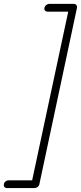

<svg xmlns="http://www.w3.org/2000/svg" viewBox="-37 -831 416 985"><path d="M-2 133.8Q-9.3 133.8 -13.9 128.7Q-18.6 123.5 -17.1 115.2Q-16.6 106.4 -9.3 100.3Q-2 94.2 6.8 94.2H127.9L313 -771H208Q199.2 -771 194.3 -776.4Q189.5 -781.7 190.9 -790Q192.4 -798.8 199.7 -804.9Q207 -811 215.8 -811H341.8Q350.1 -811 354.7 -805.2Q359.4 -799.3 357.9 -791L165 113.8Q163.6 122.1 156.2 127.9Q148.9 133.8 140.1 133.8Z"/></svg>

Font: Comic Neue Light
Style: Italic
Weight: 300
Italic angle: -12°
Designer: Craig Rozynski
Foundry: Craig Rozynski
Version: Version 2.003;hotconv 1.0.109;makeotfexe 2.5.65596